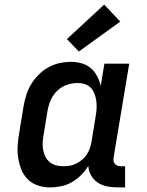

<svg xmlns="http://www.w3.org/2000/svg" viewBox="-20 -807 640 835"><path d="M198 8Q170 8 144.5 -0.5Q119 -9 100.5 -27.5Q82 -46 72.5 -70.5Q63 -95 59 -121.5Q55 -148 57 -176Q59 -204 64 -232L82 -342Q86 -367 93.5 -391.5Q101 -416 114.5 -439Q128 -462 147.5 -481.5Q167 -501 190 -514Q213 -527 238.5 -532.5Q264 -538 289 -538Q313 -538 335.5 -531.5Q358 -525 375 -510.5Q392 -496 402.5 -475.5Q413 -455 418 -433L434 -530H542L474 -122Q473 -114 474 -107Q475 -100 479.5 -94.5Q484 -89 491 -86.5Q498 -84 506 -84H524V8H491Q468 8 445.5 3.5Q423 -1 405 -13Q387 -25 376 -44.5Q365 -64 364 -86Q351 -64 332.5 -45.5Q314 -27 292 -14.5Q270 -2 246 3Q222 8 198 8ZM256 -84Q271 -84 285 -86.5Q299 -89 312.5 -96Q326 -103 338 -113Q350 -123 358 -136Q366 -149 371 -163Q376 -177 378 -191L396 -301Q399 -318 400 -334.5Q401 -351 399 -367Q397 -383 391.5 -398Q386 -413 375.5 -424.5Q365 -436 349.5 -441Q334 -446 317 -446Q302 -446 286 -442.5Q270 -439 255.5 -431.5Q241 -424 229 -412.5Q217 -401 208.5 -387Q200 -373 195 -357.5Q190 -342 187 -327L169 -217Q166 -201 165.5 -184.5Q165 -168 168 -153Q171 -138 178 -124.5Q185 -111 197 -101.5Q209 -92 224.5 -88Q240 -84 256 -84Q256 -84 256 -84Q256 -84 256 -84ZM323 -583 271 -637 433 -787 503 -713Z"/></svg>

Font: Iosevka Slab Semibold Extended
Style: Italic
Weight: 600
Width: 7
Italic angle: -9°
Monospace: yes
Designer: Belleve Invis
Foundry: Belleve Invis
Version: Version 11.1.0; ttfautohint (v1.8.3)